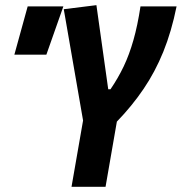

<svg xmlns="http://www.w3.org/2000/svg" viewBox="-20 -718 699 738"><path d="M254.9 0 299.3 -254.9 225.1 -682.6 350.6 -698.2 396 -375H404.8Q434.1 -418 455.6 -463.1Q477.1 -508.3 492.9 -564Q508.8 -619.6 520 -693.4H658.7Q639.2 -596.7 607.7 -519Q576.2 -441.4 531.7 -376Q487.3 -310.5 429.2 -250.5L385.7 0ZM35.2 -507.8 86.4 -693.4H223.6L158.2 -507.8Z"/></svg>

Font: Cascadia Mono
Style: Bold Italic
Weight: 700
Italic angle: -10°
Monospace: yes
Designer: Aaron Bell
Foundry: Saja Typeworks
Version: Version 2404.023; ttfautohint (v1.8.4)